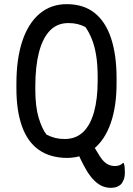

<svg xmlns="http://www.w3.org/2000/svg" viewBox="-20 -740 640 924"><path d="M410 -75Q422 -52 434.5 -30.5Q447 -9 461 13Q478 39 495.5 49Q513 59 532 59Q545 59 554.5 55.5Q564 52 571 45H576Q579 56 580 66Q581 76 581 88Q581 110 575.5 124.5Q570 139 561 148Q552 156 540.5 160Q529 164 514 164Q492 164 473 156Q454 148 436 131Q418 114 400 86Q383 57 369 28.5Q355 0 345 -29ZM301 -720Q382 -720 435 -678Q488 -636 514.5 -556Q541 -476 541 -363V-339Q541 -227 512.5 -146.5Q484 -66 430.5 -23Q377 20 301 20Q220 19 166 -19.5Q112 -58 85.5 -133Q59 -208 59 -314V-338Q59 -457 87.5 -542.5Q116 -628 170.5 -674Q225 -720 301 -720ZM150 -307Q150 -227 166 -173.5Q182 -120 204 -92Q226 -81 246.5 -76Q267 -71 291 -71Q345 -71 380 -104.5Q415 -138 432.5 -201Q450 -264 450 -351V-370Q450 -430 442.5 -475Q435 -520 421.5 -553Q408 -586 391 -610Q371 -620 352 -624.5Q333 -629 309 -629Q255 -629 220 -592.5Q185 -556 167.5 -488Q150 -420 150 -325Z"/></svg>

Font: Recursive Monospace Casual
Style: Regular
Weight: 400
Version: Version 1.047